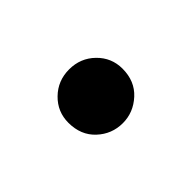

<svg xmlns="http://www.w3.org/2000/svg" viewBox="-37 -248 371 371"><g transform="rotate(45 148.5 -62.0)"><path d="M75 -62Q75 -93 96 -114.5Q117 -136 147 -136Q181 -136 201.5 -113.5Q222 -91 222 -62Q222 -32 201.5 -10Q181 12 147 12Q117 12 96 -9.5Q75 -31 75 -62Z"/></g></svg>

Font: Castoro
Style: Regular
Weight: 400
Designer: John Hudson
Foundry: Tiro Typeworks Ltd.
Version: Version 2.04